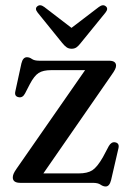

<svg xmlns="http://www.w3.org/2000/svg" viewBox="-20 -679 480 713"><path d="M393.5 -399.5 141 -35H271.5Q305 -35 323 -46.8Q341 -58.5 362 -95L384 -136.5Q393.5 -153 407.5 -150.5Q424 -147.5 420 -129L392.5 -10Q386.5 13.5 372.5 13.5Q363 13.5 353.5 6.8Q344 0 324.5 0H55.5Q27.5 0 27.5 -20Q27.5 -26.5 30.5 -33.8Q33.5 -41 41.5 -52.5L296 -418.5H169.5Q140 -418.5 123.5 -408Q107 -397.5 90.5 -366L73 -332Q64 -315 49.5 -318Q32.5 -321 37 -340L59.5 -443.5Q65 -466.5 80 -466.5Q89.5 -466.5 98.5 -460Q107.5 -453.5 126.5 -453.5H385Q411 -453.5 411 -435Q411 -429 407.2 -421.2Q403.5 -413.5 393.5 -399.5ZM280 -519.5Q272 -509 264.5 -503.5Q257 -498 246 -498Q235 -498 227.2 -503.5Q219.5 -509 211 -519.5L120 -632Q108 -647 118.5 -655.5Q129 -664.5 144.5 -653L245.5 -575.5L347 -653Q362.5 -664.5 373 -655.5Q383.5 -647 371.5 -632Z"/></svg>

Font: Fraunces 72pt Soft
Style: Regular
Weight: 400
Version: Version 1.000;[b76b70a41]